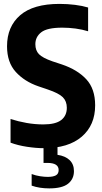

<svg xmlns="http://www.w3.org/2000/svg" viewBox="-20 -770 538 1010"><path d="M211 9.5Q170 9.5 122.2 2.2Q74.5 -5 35.5 -19.5V-144Q76 -131 120.2 -123.2Q164.5 -115.5 208 -115.5Q272.5 -115.5 302 -138.5Q331.5 -161.5 331.5 -203Q331.5 -237.5 310.5 -258.5Q289.5 -279.5 232 -299L182 -316Q109 -341 63 -391.5Q17 -442 17 -526.5Q17 -630 86 -689.8Q155 -749.5 293 -749.5Q335 -749.5 374.5 -744.5Q414 -739.5 443.5 -730.5V-605.5Q413 -615 377.8 -619.8Q342.5 -624.5 307.5 -624.5Q228 -624.5 197 -600.2Q166 -576 166 -537.5Q166 -504.5 185 -485Q204 -465.5 255.5 -447.5L305.5 -431Q387 -403.5 433.8 -353.2Q480.5 -303 480.5 -216Q480.5 -111.5 410 -51Q339.5 9.5 211 9.5ZM239 221Q187.5 221 146.5 206.5V145.5Q168 153.5 190.5 157Q213 160.5 231 160.5Q259 160.5 273.8 152.5Q288.5 144.5 288.5 124.5Q288.5 87 229.5 87H209V-10H282.5V44.5Q323.5 50.5 346.2 72.2Q369 94 369 130Q369 172 338 196.5Q307 221 239 221Z"/></svg>

Font: Encode Sans Condensed Condensed
Style: Bold
Weight: 700
Width: 3
Designer: Multiple Designers
Foundry: Impallari Type
Version: Version 3.000; ttfautohint (v1.8.3) -l 8 -r 50 -G 200 -x 14 